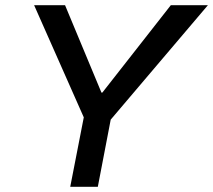

<svg xmlns="http://www.w3.org/2000/svg" viewBox="-20 -720 821 740"><path d="M250.7 0 302.9 -267.7 111.5 -700H230.7L371 -363.1H374.4L638.4 -700H781.3L406.7 -258.9L357 0Z"/></svg>

Font: REM Medium
Style: Italic
Weight: 500
Italic angle: -11°
Designer: Octavio Pardo
Foundry: Ashler Design
Version: Version 1.005;gftools[0.9.28]